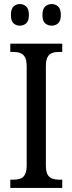

<svg xmlns="http://www.w3.org/2000/svg" viewBox="-20 -930 358 950"><path d="M31 0V-41H48Q66 -41 80.5 -46Q95 -51 103.5 -66.5Q112 -82 112 -111V-601Q112 -632 103.5 -647Q95 -662 80.5 -667.5Q66 -673 48 -673H31V-714H288V-673H270Q252 -673 237.5 -667.5Q223 -662 215 -647Q207 -632 207 -601V-112Q207 -82 215 -67Q223 -52 238 -46.5Q253 -41 270 -41H288V0ZM236 -803Q217 -803 203.5 -814.5Q190 -826 190 -856Q190 -886 203.5 -898Q217 -910 236 -910Q254 -910 267.5 -898Q281 -886 281 -856Q281 -826 267.5 -814.5Q254 -803 236 -803ZM78 -803Q60 -803 47 -814.5Q34 -826 34 -856Q34 -886 47 -898Q60 -910 78 -910Q96 -910 109.5 -898Q123 -886 123 -856Q123 -826 109.5 -814.5Q96 -803 78 -803Z"/></svg>

Font: Noto Serif Khmer Condensed
Style: Regular
Weight: 400
Width: 3
Designer: Danh Hong and the Monotype Design Team
Foundry: Monotype Imaging Inc.
Version: Version 2.004